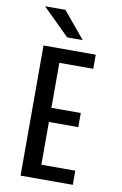

<svg xmlns="http://www.w3.org/2000/svg" viewBox="-98 -961 647 1017"><g transform="rotate(10 225.0 -453.0)"><path d="M87.5 0V-700H368.5V-624H186V-382H344V-306H186V-76H368.5V0ZM203.5 -764 59.5 -906H169L287 -764Z"/></g></svg>

Font: Trispace Condensed
Style: Regular
Weight: 400
Width: 3
Designer: Tyler Finck
Foundry: Etcetera Type Company
Version: Version 1.210; ttfautohint (v1.8.3)